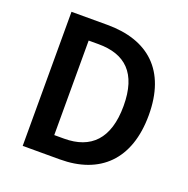

<svg xmlns="http://www.w3.org/2000/svg" viewBox="-119 -767 863 880"><g transform="rotate(20 313.0 -327.0)"><path d="M83 0H264C458 0 578 -112 578 -330C578 -547 458 -654 258 -654H83ZM202 -96V-557H250C380 -557 455 -490 455 -330C455 -169 380 -96 250 -96Z"/></g></svg>

Font: Source Sans Pro Semibold
Style: Regular
Weight: 600
Designer: Paul D. Hunt
Foundry: Adobe Systems Incorporated
Version: Version 3.006;hotconv 1.0.111;makeotfexe 2.5.65597